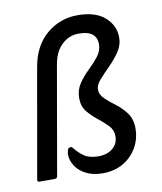

<svg xmlns="http://www.w3.org/2000/svg" viewBox="-70 -624 584 692"><g transform="rotate(-10 222.0 -278.5)"><path d="M20 0Q13 0 14 -9L84 -407Q97 -484 146 -525.5Q195 -567 260 -567Q325 -567 359.5 -536.5Q394 -506 394 -462Q394 -434 377.5 -410Q361 -386 340 -365Q319 -344 302.5 -325.5Q286 -307 286 -290Q286 -271 302.5 -255.5Q319 -240 340.5 -224Q362 -208 378.5 -185.5Q395 -163 395 -130Q395 -90 376 -58Q357 -26 325 -8Q293 10 252 10Q215 10 189.5 -3.5Q164 -17 151.5 -37.5Q139 -58 139 -77Q139 -85 141.5 -94Q144 -103 154 -103Q158 -103 161 -98Q176 -79 195 -66Q214 -53 246 -53Q279 -53 299 -70Q319 -87 319 -114Q319 -137 303 -153.5Q287 -170 266.5 -186Q246 -202 230 -221.5Q214 -241 214 -271Q214 -301 229.5 -324Q245 -347 266 -367Q287 -387 302.5 -407Q318 -427 318 -451Q318 -501 252 -501Q217 -501 190.5 -476Q164 -451 156 -404L87 -9Q86 0 77 0Z"/></g></svg>

Font: Zain
Style: Italic
Weight: 400
Italic angle: -10°
Designer: Zain,Boutros
Foundry: Mobile Telecommunications Company (Zain), 2024
Version: Version 1.51; ttfautohint (v1.8.4)